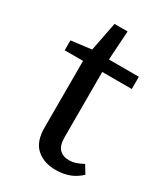

<svg xmlns="http://www.w3.org/2000/svg" viewBox="-163 -704 686 788"><g transform="rotate(30 179.5 -310.0)"><path d="M153 -434V-492H337V-434ZM231 10Q175 10 140.5 -21Q106 -52 106 -117Q106 -117 106 -152V-193V-434H19V-481L147 -497L110 -466L142 -630H204L193 -458L197 -448V-126Q197 -86 213.5 -69Q230 -52 259 -52Q278 -52 294 -58Q310 -64 325 -72L348 -34Q337 -23 320 -12.5Q303 -2 280.5 4Q258 10 231 10Z"/></g></svg>

Font: myMathFont
Style: Regular
Weight: 400
Designer: Ross Mills, John Hudson & Paul Hanslow, Tiro Typeworks Ltd; with prior portions MicroPress Inc., and Coen Hoffman. Math 
Foundry: Tiro Typeworks Ltd
Version: Version 2.13 b171